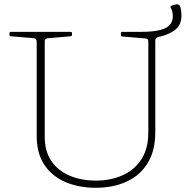

<svg xmlns="http://www.w3.org/2000/svg" viewBox="-20 -884 910 910"><path d="M434 6Q354 6 290.5 -21Q227 -48 190.5 -102.5Q154 -157 154 -239V-733H192V-236Q192 -166 224 -120Q256 -74 311 -51Q366 -28 434 -28Q503 -28 559.5 -52.5Q616 -77 649.5 -128Q683 -179 683 -257V-733H716V-259Q716 -168 679 -109.5Q642 -51 578.5 -22.5Q515 6 434 6ZM683 -688Q683 -695 678.5 -698.5Q674 -702 666 -702L559 -711Q553 -712 553 -718V-727Q553 -733 559 -733H716V-511H683ZM25 -727Q25 -733 31 -733H315Q321 -733 321 -727V-719Q321 -713 315 -712L209 -703Q202 -703 197 -699.5Q192 -696 192 -689V-511H154V-685Q154 -693 151 -697.5Q148 -702 141 -703L31 -712Q25 -713 25 -719ZM647 -733Q709 -733 742 -742.5Q775 -752 787 -768.5Q799 -785 799 -806Q799 -818 796.5 -828.5Q794 -839 789 -848Q786 -854 791 -856Q797 -859 804 -861Q811 -863 817.5 -863.5Q824 -864 828 -861Q833 -858 836.5 -844.5Q840 -831 840 -811Q840 -765 809.5 -742Q779 -719 729 -708Q722 -707 719 -702Q716 -697 716 -689V-683Z"/></svg>

Font: Hahmlet Thin
Style: Regular
Weight: 250
Version: Version 1.002